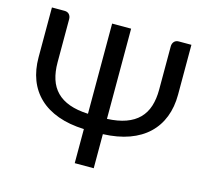

<svg xmlns="http://www.w3.org/2000/svg" viewBox="-103 -834 1022 952"><g transform="rotate(15 408.0 -358.0)"><path d="M765.5 -716.5V-460.5Q765.5 -397 745.5 -345.5Q725.5 -294 686.5 -257Q647.5 -220 589.8 -199Q532 -178 456 -175V0H358.5V-175Q282.5 -178 224.8 -199Q167 -220 128 -257Q89 -294 69.2 -345.5Q49.5 -397 49.5 -460.5V-716.5H114Q130 -716.5 138.5 -706.8Q147 -697 147 -682.5V-460.5Q147 -412.5 159 -375Q171 -337.5 196.8 -311.2Q222.5 -285 262.5 -270.5Q302.5 -256 358.5 -253.5V-716.5H456V-253.5Q512 -256 552.2 -270.5Q592.5 -285 618.5 -311.2Q644.5 -337.5 656.5 -375Q668.5 -412.5 668.5 -460.5V-682.5Q668.5 -697 677 -706.8Q685.5 -716.5 701 -716.5Z"/></g></svg>

Font: Lato 2
Style: Regular
Weight: 400
Designer: Lukasz Dziedzic with Adam Twardoch and Botio Nikoltchev
Foundry: tyPoland Lukasz Dziedzic
Version: Version 2.015; 2015-08-06; http://www.latofonts.com/